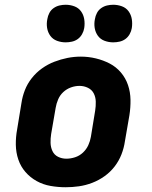

<svg xmlns="http://www.w3.org/2000/svg" viewBox="-20 -779 640 807"><path d="M256 8Q224 8 192.5 2.5Q161 -3 134 -18Q107 -33 87 -56Q67 -79 57 -108.5Q47 -138 46.5 -170.5Q46 -203 52 -235L70 -345Q74 -373 84.5 -400Q95 -427 113.5 -450.5Q132 -474 156.5 -491.5Q181 -509 208.5 -519.5Q236 -530 263.5 -535.5Q291 -541 320 -541Q352 -541 383 -533.5Q414 -526 441 -512Q468 -498 488 -474.5Q508 -451 518 -421.5Q528 -392 528.5 -359.5Q529 -327 524 -295L505 -185Q501 -157 490.5 -130Q480 -103 462 -79.5Q444 -56 419.5 -38.5Q395 -21 367.5 -10.5Q340 0 312 4Q284 8 256 8ZM259 -112Q277 -112 295.5 -118Q314 -124 328.5 -137.5Q343 -151 351 -168.5Q359 -186 362 -204L380 -314Q383 -333 382.5 -352Q382 -371 374 -386.5Q366 -402 349.5 -410Q333 -418 314 -418Q296 -418 278 -411.5Q260 -405 246 -392Q232 -379 224.5 -361.5Q217 -344 214 -326L195 -216Q192 -197 192.5 -178.5Q193 -160 200.5 -144Q208 -128 224 -120Q240 -112 259 -112ZM456 -601Q437 -601 419.5 -607.5Q402 -614 391.5 -628.5Q381 -643 378 -661.5Q375 -680 379 -699Q381 -712 387.5 -724.5Q394 -737 405.5 -745Q417 -753 430 -756Q443 -759 456 -759Q475 -759 492.5 -752.5Q510 -746 520.5 -731.5Q531 -717 534 -698.5Q537 -680 534 -661Q532 -648 525 -635.5Q518 -623 507 -615Q496 -607 482.5 -604Q469 -601 456 -601ZM256 -601Q237 -601 219.5 -607.5Q202 -614 191.5 -628.5Q181 -643 178 -661.5Q175 -680 179 -699Q181 -712 187.5 -724.5Q194 -737 205.5 -745Q217 -753 230 -756Q243 -759 256 -759Q275 -759 292.5 -752.5Q310 -746 320.5 -731.5Q331 -717 334 -698.5Q337 -680 334 -661Q332 -648 325 -635.5Q318 -623 307 -615Q296 -607 282.5 -604Q269 -601 256 -601Z"/></svg>

Font: Iosevka Curly HvExObl
Style: Regular
Weight: 900
Width: 7
Italic angle: -9°
Monospace: yes
Designer: Belleve Invis
Foundry: Belleve Invis
Version: Version 11.1.0; ttfautohint (v1.8.3)